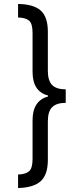

<svg xmlns="http://www.w3.org/2000/svg" viewBox="-20 -812 422 967"><path d="M311 -294Q265 -294 243 -272.5Q221 -251 221 -201V-6Q221 68 185 100.5Q149 133 71 135V67Q108 66 126 51Q144 36 144 -11V-206Q144 -305 222 -326V-331Q144 -351 144 -450V-646Q144 -694 126 -708.5Q108 -723 71 -724V-792Q149 -791 185 -759Q221 -727 221 -652V-455Q221 -406 242.5 -384Q264 -362 311 -362Z"/></svg>

Font: Noto Sans Bengali ExtraCondensed
Style: Regular
Weight: 400
Width: 2
Designer: Jelle Bosma - Monotype Design Team
Foundry: Monotype Imaging Inc.
Version: Version 2.003; ttfautohint (v1.8.4.7-5d5b)